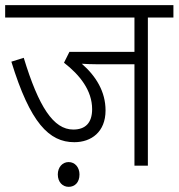

<svg xmlns="http://www.w3.org/2000/svg" viewBox="-20 -642 692 744"><path d="M553 -574H652V-622H0V-574H501V-441H249L228 -399C290 -351 337 -291 337 -219C337 -166 311 -140 264 -140C187 -140 130 -228 72 -418L24 -403C97 -166 170 -91 268 -91C334 -91 389 -131 389 -214C389 -287 352 -347 297 -395C313 -394 333 -393 355 -393H501V0H553ZM204 34C204 64 223 82 246 82C270 82 288 65 288 34C288 7 271 -14 246 -14C222 -14 204 6 204 34Z"/></svg>

Font: Noto Sans Devanagari SemiCondensed Light
Style: Regular
Weight: 300
Width: 4
Designer: Jelle Bosma - Monotype Design Team
Foundry: Monotype Imaging Inc.
Version: Version 2.004